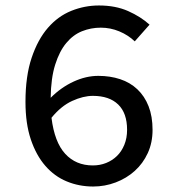

<svg xmlns="http://www.w3.org/2000/svg" viewBox="-20 -669 640 701"><path d="M320 12Q269 12 224 -6.5Q179 -25 145.5 -63.5Q112 -102 92.5 -160Q73 -218 73 -297Q73 -391 95.5 -458Q118 -525 155 -567.5Q192 -610 240.5 -629.5Q289 -649 341 -649Q402 -649 448 -628.5Q494 -608 526 -579L472 -518Q448 -541 415.5 -554.5Q383 -568 348 -568Q312 -568 279.5 -555Q247 -542 222 -512Q197 -482 181.5 -433Q166 -384 165 -312Q203 -350 248.5 -371Q294 -392 339 -392Q382 -392 418.5 -380Q455 -368 481.5 -343Q508 -318 522.5 -281Q537 -244 537 -195Q537 -148 519.5 -110Q502 -72 472 -45Q442 -18 402.5 -3Q363 12 320 12ZM319 -65Q345 -65 367.5 -74Q390 -83 407 -99.5Q424 -116 434 -140.5Q444 -165 444 -195Q444 -256 411.5 -287.5Q379 -319 319 -319Q284 -319 243.5 -300.5Q203 -282 168 -239Q179 -150 218 -107.5Q257 -65 319 -65Z"/></svg>

Font: Source Code Pro Medium
Style: Regular
Weight: 500
Monospace: yes
Designer: Paul D. Hunt, Teo Tuominen
Foundry: Adobe Systems Incorporated
Version: Version 2.030;PS 1.000;hotconv 16.6.51;makeotf.lib2.5.65220